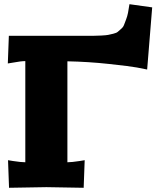

<svg xmlns="http://www.w3.org/2000/svg" viewBox="-20 -890 750 911"><path d="M17.1 -588.9 22 -720.2H379.9Q410.6 -720.2 424.6 -720.2Q438.5 -720.2 461.2 -721.4Q483.9 -722.7 492.9 -724.4Q502 -726.1 517.6 -730Q533.2 -733.9 538.8 -739Q544.4 -744.1 554.4 -752.7Q564.5 -761.2 568.4 -771.7Q572.3 -782.2 578.1 -797.1Q584 -812 587.4 -829.3Q590.8 -846.7 594.2 -870.1L702.1 -855L678.2 -560.1Q661.1 -564 629.2 -569.8Q597.2 -575.7 498.3 -586.4Q399.4 -597.2 299.8 -599.1V-120.1Q319.3 -120.1 357.9 -126L381.8 -129.9L377 1Q240.2 -2 200.2 -2L22.9 1L18.1 -129.9L42 -126Q80.6 -120.1 100.1 -120.1V-600.1Q80.1 -600.1 41 -592.8Z"/></svg>

Font: Zantroke
Style: Regular
Weight: 500
Foundry: gluk
Version: Version 0.36